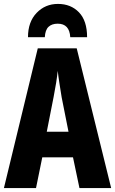

<svg xmlns="http://www.w3.org/2000/svg" viewBox="-20 -961 588 981"><path d="M386 0 353 -157H196L164 0H0L173 -714H372L548 0ZM295 -464Q289 -501 283.5 -536Q278 -571 275 -599Q269 -542 254 -466L219 -288H330ZM276 -941Q342 -941 383.5 -898Q425 -855 425 -771H339Q335 -840 275 -840Q245 -840 228 -824Q211 -808 209 -771H123Q123 -849 167 -895Q211 -941 276 -941Z"/></svg>

Font: Noto Sans ExtraCondensed ExtraBold
Style: Regular
Weight: 800
Width: 2
Designer: Monotype Design Team
Foundry: Monotype Imaging Inc.
Version: Version 2.013; ttfautohint (v1.8.4.7-5d5b)